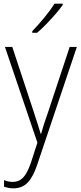

<svg xmlns="http://www.w3.org/2000/svg" viewBox="-20 -785 442 1047"><path d="M7 -529H47L164 -175Q179 -129 187.5 -102Q196 -75 202 -55H204Q217 -103 242 -173L360 -529H399L184 110Q162 178 131.5 210Q101 242 53 242Q28 242 2 233V197Q14 202 25.5 204.5Q37 207 50 207Q83 207 106 183.5Q129 160 149 101L184 -7ZM322 -758Q306 -735 282 -707.5Q258 -680 232 -653Q206 -626 182 -606H156V-615Q188 -648 222 -689.5Q256 -731 277 -765H322Z"/></svg>

Font: Noto Sans Kannada SemiCondensed ExtraLight
Style: Regular
Weight: 200
Width: 4
Designer: Jelle Bosma - Monotype Design Team
Foundry: Monotype Imaging Inc.
Version: Version 2.005; ttfautohint (v1.8.4.7-5d5b)